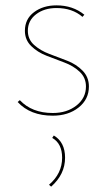

<svg xmlns="http://www.w3.org/2000/svg" viewBox="-20 -429 402 717"><path d="M177 3Q93 3 46 -48L54 -55Q99 -7 177 -7Q230 -7 265.5 -35Q301 -63 301 -106Q301 -139 277.5 -161Q254 -183 220.5 -195.5Q187 -208 153.5 -221Q120 -234 96.5 -257Q73 -280 73 -314Q73 -358 107 -383.5Q141 -409 191 -409Q252 -409 295 -374L288 -366Q250 -399 191 -399Q145 -399 114.5 -375.5Q84 -352 84 -314Q84 -282 107.5 -261Q131 -240 164.5 -227.5Q198 -215 231.5 -202Q265 -189 288.5 -165Q312 -141 312 -106Q312 -58 273.5 -27.5Q235 3 177 3ZM171 268 163 261Q212 219 212 160Q212 107 175 86L181 77Q223 102 223 160Q223 222 171 268Z"/></svg>

Font: EauTest Hairline
Style: Regular
Weight: 250
Designer: Christian Thalmann (Catharsis Fonts)
Version: Version 0.001;PS 000.001;hotconv 1.0.88;makeotf.lib2.5.64775